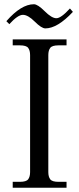

<svg xmlns="http://www.w3.org/2000/svg" viewBox="-20 -886 374 906"><path d="M310 -846 324 -830Q251 -752 194 -752Q176 -752 144 -784Q112 -816 88 -816Q64 -816 24 -772L10 -786Q80 -866 140 -866Q158 -866 191 -833Q224 -800 246 -800Q268 -800 310 -846ZM294 0H40V-28H74Q104 -28 113 -40Q122 -52 122 -74V-626Q122 -648 113 -660Q104 -672 74 -672H40V-700H294V-672H256Q226 -672 217 -660Q208 -648 208 -626V-74Q208 -52 217 -40Q226 -28 256 -28H294Z"/></svg>

Font: Montaga
Style: Regular
Weight: 400
Designer: Alejandra Rodriguez
Foundry: Alejandra Rodriguez
Version: Version 1.001